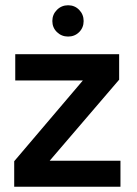

<svg xmlns="http://www.w3.org/2000/svg" viewBox="-20 -710 521 730"><path d="M34 0V-97L295 -404H38V-504H433V-407L169 -99H438V0ZM281 -588Q264 -571 239 -571Q214 -571 196.5 -588Q179 -605 179 -630Q179 -655 196.5 -672.5Q214 -690 239 -690Q264 -690 281 -672.5Q298 -655 298 -630Q298 -605 281 -588Z"/></svg>

Font: AWOL-DM SemiBold
Style: Regular
Weight: 600
Designer: Colophon Foundry, Jonny Pinhorn, Mikhail Sharanda
Foundry: Colophon Foundry
Version: Version 1.000;Glyphs 3.2.3 (3260)